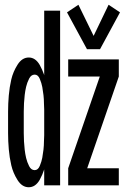

<svg xmlns="http://www.w3.org/2000/svg" viewBox="-20 -780 540 808"><path d="M101 8Q73 8 54 -22Q35 -52 27.5 -84.5Q20 -117 17 -151.5Q14 -186 14 -220V-310Q14 -344 17 -378.5Q20 -413 27.5 -445.5Q35 -478 54 -508Q73 -538 101 -538Q129 -538 147 -507Q158 -487 165 -467L166 -463V-735H233V0H166V-67Q159 -45 147 -23Q129 8 101 8ZM267 0V-72L400 -458H267V-530H480V-458L347 -72H480V0ZM126 -64Q140 -64 147.5 -82Q155 -100 158 -116.5Q161 -133 163 -150.5Q165 -168 165 -185Q166 -198 166 -211V-319Q166 -332 165 -345Q165 -362 163 -379.5Q161 -397 158 -413.5Q155 -430 147.5 -448Q140 -466 126 -466Q111 -466 102.5 -449Q94 -432 90 -415Q86 -398 84 -380.5Q82 -363 81 -345.5Q80 -328 80 -310V-220Q80 -202 81 -184.5Q82 -167 84 -149.5Q86 -132 90 -115Q94 -98 102.5 -81Q111 -64 126 -64ZM346 -573 262 -728 310 -760 374 -629 437 -760 485 -728 401 -573Z"/></svg>

Font: Iosevka SS08
Style: Regular
Weight: 400
Monospace: yes
Designer: Belleve Invis
Foundry: Belleve Invis
Version: 2.1.0; ttfautohint (v1.8.2)